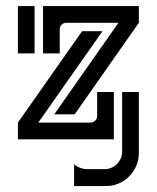

<svg xmlns="http://www.w3.org/2000/svg" viewBox="-20 -460 518 634"><path d="M438.5 -384.8 226.6 -82.5H159.2L371.1 -384.8H198.7Q189.5 -384.8 183.3 -378.2Q177.2 -371.6 177.2 -362.8V-283.7H122.1V-439.9H438.5ZM318.4 -356.9 106.4 -55.2H278.8Q287.6 -55.2 294.2 -61.5Q300.8 -67.9 300.8 -76.7V-156.2H356V0H39.1V-55.2L251 -356.9ZM438.5 -156.2V45.4Q438.5 67.9 429.9 87.6Q421.4 107.4 406.7 122.3Q392.1 137.2 372.3 145.8Q352.5 154.3 330.1 154.3H224.6V82.5Q234.4 90.8 246.1 94.7Q257.8 98.6 270.5 98.6H325.7Q337.4 98.6 347.9 94Q358.4 89.4 366.2 81.5Q374 73.7 378.7 63.2Q383.3 52.7 383.3 41V-156.2ZM94.2 -439.9V-283.7H39.1V-439.9Z"/></svg>

Font: Isar CAT
Style: Regular
Weight: 400
Designer: Digitized by Peter Wiegel
Foundry: CAT-Fonts, Peter Wiegel
Version: Version 1.000; ttfautohint (v1.3)